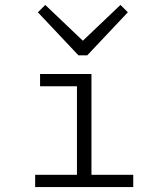

<svg xmlns="http://www.w3.org/2000/svg" viewBox="-20 -761 654 781"><path d="M293 -460H352V0H293ZM143 -460H323V-410H143ZM123 -50H522V0H123ZM500 -711 335 -536H308L304 -583L470 -741ZM134 -711 164 -741 330 -583 326 -536H299Z"/></svg>

Font: Intel One Mono Light
Style: Regular
Weight: 300
Monospace: yes
Designer: Fred Shallcrass
Foundry: Frere-Jones Type LLC
Version: Version 1.004